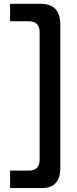

<svg xmlns="http://www.w3.org/2000/svg" viewBox="-20 -771 397 984"><path d="M31.7 192.9V103.5H127Q183.1 103.5 183.1 47.4V-606.4Q183.1 -662.1 127 -662.1H31.7V-751.5H189.9Q289.1 -751.5 289.1 -643.6V89.4Q289.1 192.9 194.8 192.9Z"/></svg>

Font: Bainsley
Style: Bold
Weight: 700
Designer: Paul James MIller
Foundry: High-Logic / Made with FontCreator
Version: Version 1.411;March 28, 2021;FontCreator 13.0.0.2683 64-bit